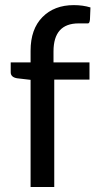

<svg xmlns="http://www.w3.org/2000/svg" viewBox="-20 -749 391 769"><path d="M275.4 -728.5Q312 -728.5 342.3 -719.2L340.3 -670.9Q338.9 -655.3 332.5 -655.3H294.9Q194.3 -655.3 194.3 -543V-499H338.4V-430.2H197.3V0H102.5V-429.2L48.3 -435.5Q22.9 -439.9 22.9 -459.5V-499H102.5V-545.9Q102.5 -632.3 149.9 -680.4Q197.3 -728.5 275.4 -728.5Z"/></svg>

Font: Lato-Medium
Style: Regular
Weight: 500
Designer: Lukasz Dziedzic
Foundry: tyPoland Lukasz Dziedzic
Version: Version 2.006; 2014-01-15